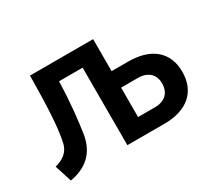

<svg xmlns="http://www.w3.org/2000/svg" viewBox="-104 -690 982 888"><g transform="rotate(-30 387.0 -246.5)"><path d="M21 -80 50 11C131 -3 192 -48 208 -142C218 -207 229 -299 232 -414H358V0H556C677 0 748 -61 748 -168C748 -272 677 -333 556 -333H466V-504H129C127 -323 121 -224 105 -154C95 -113 63 -90 21 -80ZM556 -88H466V-245H556C610 -245 640 -214 640 -168C640 -118 610 -88 556 -88Z"/></g></svg>

Font: Finlandica Medium
Style: Regular
Weight: 500
Designer: Niklas Ekholm, Juho Hiilivirta, Jaakko Suomalainen
Foundry: Helsinki Type Studio
Version: Version 2.000;Glyphs 3.2 (3202)